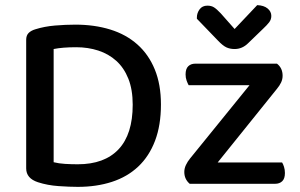

<svg xmlns="http://www.w3.org/2000/svg" viewBox="-20 -716 1168 748"><path d="M497 -308Q497 -367 480 -409.5Q463 -452 433 -479Q403 -506 363 -519Q323 -532 277 -532Q224 -532 189 -525V-84Q209 -79 233.5 -77.5Q258 -76 283 -76Q387 -76 442 -134.5Q497 -193 497 -308ZM607 -309Q607 -228 584 -167.5Q561 -107 518.5 -67Q476 -27 416 -7.5Q356 12 283 12Q251 12 208 9Q165 6 128 -6Q82 -21 82 -60V-561Q82 -578 91.5 -587.5Q101 -597 118 -602Q153 -613 194 -616.5Q235 -620 274 -620Q348 -620 409.5 -601Q471 -582 515 -543Q559 -504 583 -445.5Q607 -387 607 -309ZM719 0Q698 -18 698 -46Q698 -60 704.5 -73.5Q711 -87 720 -98L952 -384H715Q711 -391 707 -402Q703 -413 703 -426Q703 -448 713.5 -458Q724 -468 741 -468H1059Q1081 -451 1081 -421Q1081 -407 1075 -394.5Q1069 -382 1059 -370L828 -83H1079Q1083 -77 1086.5 -66Q1090 -55 1090 -42Q1090 -20 1079.5 -10Q1069 0 1052 0ZM894 -603 982 -696Q1008 -695 1022.5 -683Q1037 -671 1037 -654Q1037 -640 1028.5 -629Q1020 -618 1005 -604L947 -548Q924 -525 894 -525Q876 -525 862 -531.5Q848 -538 829 -558L747 -643V-648Q747 -665 757.5 -679.5Q768 -694 788 -694Q803 -694 813.5 -687.5Q824 -681 840 -664Z"/></svg>

Font: Baloo Bhaina 2 Medium
Style: Regular
Weight: 500
Designer: Yesha Goshar, Manish Minz, Shuchita Grover and Ek Type
Foundry: Ek Type
Version: Version 1.640;hotconv 1.0.111;makeotfexe 2.5.65597; ttfautoh